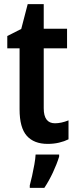

<svg xmlns="http://www.w3.org/2000/svg" viewBox="-20 -681 369 922"><path d="M244 -89Q274 -89 309 -103V-12Q289 -2 263.5 4Q238 10 209 10Q143 10 108.5 -29Q74 -68 74 -156V-449H15V-508L82 -542L113 -661H190V-543H302V-449H190V-161Q190 -89 244 -89ZM264 71Q253 107 234 147.5Q215 188 193 221H123V209Q128 191 134 164Q140 137 145 109Q150 81 151 61H264Z"/></svg>

Font: Noto Sans Condensed SemiBold
Style: Regular
Weight: 600
Width: 3
Designer: Monotype Design Team
Foundry: Monotype Imaging Inc.
Version: Version 2.013; ttfautohint (v1.8.4.7-5d5b)